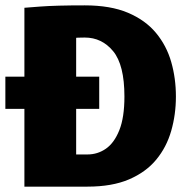

<svg xmlns="http://www.w3.org/2000/svg" viewBox="-46 -696 691 716"><path d="M45 0V-667Q45 -667 103 -671.5Q161 -676 270 -676Q366 -676 431 -648.5Q496 -621 535.5 -573.5Q575 -526 592.5 -465Q610 -404 610 -336Q610 -269 592.5 -208Q575 -147 536.5 -100.5Q498 -54 435 -27Q372 0 280 0ZM238 -120H280Q318 -120 349 -141.5Q380 -163 399 -210.5Q418 -258 418 -336Q418 -454 376 -505Q334 -556 270 -556Q251 -556 244.5 -555.5Q238 -555 238 -555ZM-26 -290V-410H324V-290Z"/></svg>

Font: Epunda Sans Black
Style: Regular
Weight: 900
Designer: Simon Atzbach
Foundry: typofactur
Version: Version 2.204; ttfautohint (v1.8.4.7-5d5b)